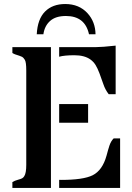

<svg xmlns="http://www.w3.org/2000/svg" viewBox="-20 -926 652 946"><path d="M41 0V-28.8Q52.7 -36.1 67.6 -40Q82.5 -43.9 88.9 -47.4Q95.2 -50.8 99.6 -58.1Q109.4 -73.2 109.4 -113.8V-579.1Q109.4 -620.1 102.3 -631.3Q95.2 -642.6 89.1 -645.8Q83 -648.9 75.2 -651.4Q50.8 -658.2 41 -665V-693.8H231V0ZM271.5 -40 280.8 -39.6Q390.6 -39.6 436.5 -62.5Q484.9 -86.9 504.9 -159.2Q509.3 -174.3 512.5 -186.8Q515.6 -199.2 519.5 -209.5Q526.9 -231 540 -244.1H571.8V0H271.5ZM452.1 -693.8Q482.4 -693.8 549.8 -701.2V-461.9H515.6Q498.5 -483.9 489.3 -511.2Q480 -538.6 470.2 -564.5Q460.4 -590.3 450.7 -606Q440.9 -621.6 426.3 -632.3Q397 -653.8 346.9 -653.8Q296.9 -653.8 271.5 -646.5V-693.8ZM271.5 -413.1H414.1V-321.3H271.5ZM418.5 -757.3Q398.9 -847.2 304.7 -847.2Q254.4 -847.2 227.1 -823Q199.7 -798.8 193.8 -757.3H161.1Q165 -832 201.9 -869.1Q238.8 -906.2 301.3 -906.2Q370.1 -906.2 411.6 -860.4Q449.7 -818.4 450.7 -757.3Z"/></svg>

Font: Stardos Stencil
Style: Regular
Weight: 400
Version: Version 1.000